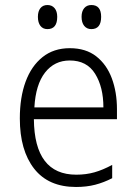

<svg xmlns="http://www.w3.org/2000/svg" viewBox="-20 -735 540 765"><path d="M283 10Q173 10 116 -63Q59 -136 59 -263Q59 -347 82 -409.5Q105 -472 149.5 -507.5Q194 -543 258 -543Q322 -543 363.5 -510.5Q405 -478 425.5 -423Q446 -368 446 -300V-260H115Q117 -39 284 -39Q323 -39 356.5 -48.5Q390 -58 427 -78V-25Q394 -8 359.5 1Q325 10 283 10ZM392 -307Q392 -388 359 -441Q326 -494 258 -494Q197 -494 159.5 -446Q122 -398 117 -307ZM344 -619Q326 -619 315.5 -632Q305 -645 305 -668Q305 -690 315.5 -702.5Q326 -715 344 -715Q383 -715 383 -668Q383 -619 344 -619ZM169 -619Q151 -619 141 -632Q131 -645 131 -668Q131 -690 141 -702.5Q151 -715 169 -715Q187 -715 197.5 -702.5Q208 -690 208 -668Q208 -619 169 -619Z"/></svg>

Font: Noto Sans Mono ExtraCondensed Light
Style: Regular
Weight: 300
Width: 2
Designer: Monotype Design Team
Foundry: Monotype Imaging Inc.
Version: Version 2.014; ttfautohint (v1.8.4.7-5d5b)